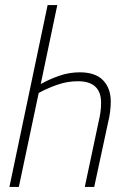

<svg xmlns="http://www.w3.org/2000/svg" viewBox="-20 -734 528 754"><path d="M17 0 167 -714H205L140 -404Q172 -422 211.5 -436Q251 -450 293 -450Q355 -450 385 -418.5Q415 -387 415 -335Q415 -317 412.5 -296Q410 -275 404 -251L350 0H313L366 -250Q372 -275 374.5 -293.5Q377 -312 377 -330Q377 -415 286 -415Q245 -415 206 -401.5Q167 -388 132 -369L54 0Z"/></svg>

Font: Noto Sans Condensed ExtraLight
Style: Italic
Weight: 200
Width: 3
Italic angle: -12°
Designer: Monotype Design Team
Foundry: Monotype Imaging Inc.
Version: Version 2.013; ttfautohint (v1.8.4.7-5d5b)